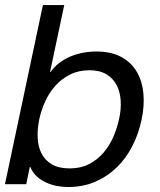

<svg xmlns="http://www.w3.org/2000/svg" viewBox="-26 -734 639 765"><path d="M449.2 -263.2Q457 -299.3 454.8 -333.7Q452.6 -368.2 438.7 -395Q424.8 -421.9 397.9 -438Q371.1 -454.1 330.1 -454.1Q287.1 -454.1 253.2 -437Q219.2 -419.9 194.6 -392.3Q169.9 -364.7 154.1 -329.8Q138.2 -294.9 130.4 -258.8Q122.6 -221.2 124 -185.8Q125.5 -150.4 139.2 -123Q152.8 -95.7 180.4 -79.3Q208 -63 252 -63Q295.4 -63 328.6 -80.1Q361.8 -97.2 386 -125.2Q410.2 -153.3 425.8 -189.2Q441.4 -225.1 449.2 -263.2ZM230 -713.9 173.3 -446.8H175.3Q190.4 -468.3 210.7 -483.6Q231 -499 254.9 -509Q278.8 -519 304.9 -523.9Q331.1 -528.8 357.9 -528.8Q417.5 -528.8 457.5 -506.8Q497.6 -484.9 519.3 -447.5Q541 -410.2 545.4 -360.8Q549.8 -311.5 538.1 -256.8Q526.4 -201.2 501.5 -152.3Q476.6 -103.5 439.2 -67.1Q401.9 -30.8 353.3 -9.8Q304.7 11.2 245.1 11.2Q225.6 11.2 203.1 7.3Q180.7 3.4 159.7 -5.9Q138.7 -15.1 121.3 -30.5Q104 -45.9 94.7 -68.8H92.8L78.6 0H-6.3L145 -713.9Z"/></svg>

Font: XB Khoramshahr
Style: Italic
Weight: 400
Italic angle: -12°
Designer: Behnam
Foundry: Irmug
Version: Version 8.005 2009